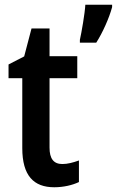

<svg xmlns="http://www.w3.org/2000/svg" viewBox="-20 -780 493 810"><path d="M453 -750V-760H340C338 -723 324 -643 317 -612V-600H386C413 -642 441 -705 453 -750ZM243 -88C206 -88 189 -111 189 -157V-450H306V-543H189V-660H113L82 -542L16 -508V-450H74V-155C74 -39 122 10 209 10C248 10 286 1 313 -12V-103C288 -94 265 -88 243 -88Z"/></svg>

Font: Noto Sans Sinhala UI Condensed SemiBold
Style: Regular
Weight: 600
Width: 3
Designer: Jelle Bosma - Monotype Design Team
Foundry: Monotype Imaging Inc.
Version: Version 2.006